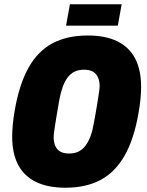

<svg xmlns="http://www.w3.org/2000/svg" viewBox="-20 -866 689 898"><path d="M286 12Q204 12 148.5 -15Q93 -42 65 -95Q37 -148 37 -226Q37 -254 40 -285Q43 -316 49 -350Q70 -472 113.5 -549.5Q157 -627 225.5 -663.5Q294 -700 391 -700Q473 -700 528.5 -673Q584 -646 612 -592.5Q640 -539 640 -460Q640 -433 637 -402.5Q634 -372 628 -338Q607 -216 563 -138.5Q519 -61 450.5 -24.5Q382 12 286 12ZM303 -148Q329 -148 348 -157.5Q367 -167 380.5 -185.5Q394 -204 403.5 -229.5Q413 -255 418 -286Q428 -338 433 -370Q438 -402 441 -420Q444 -438 445 -447.5Q446 -457 446 -463Q446 -487 438 -504.5Q430 -522 414.5 -531Q399 -540 373 -540Q347 -540 328 -530.5Q309 -521 295.5 -502.5Q282 -484 273 -458.5Q264 -433 258 -402Q249 -350 243.5 -317.5Q238 -285 235.5 -267Q233 -249 232 -240Q231 -231 231 -224Q231 -201 238.5 -183.5Q246 -166 262 -157Q278 -148 303 -148ZM289 -746 307 -846H549L531 -746Z"/></svg>

Font: Archivo Condensed Black
Style: Italic
Weight: 900
Width: 3
Italic angle: -10°
Designer: Hector Gatti
Foundry: Omnibus-Type
Version: Version 2.001